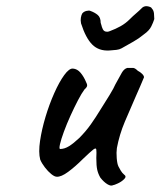

<svg xmlns="http://www.w3.org/2000/svg" viewBox="-20 -591 515 616"><path d="M343 3Q336 7 324.5 0Q313 -7 302 -21Q295 -33 292 -46Q289 -59 289 -84Q290 -104 289 -111Q288 -118 279 -111Q270 -104 246 -81Q221 -56 198.5 -39.5Q176 -23 162 -24Q155 -24 144.5 -32.5Q134 -41 124 -54Q114 -67 109 -79Q103 -102 108.5 -139Q114 -176 126 -216Q138 -256 154 -292Q170 -328 186 -350Q202 -372 214 -371Q228 -370 238.5 -357.5Q249 -345 256 -328Q260 -321 259.5 -316Q259 -311 251 -304Q242 -292 230 -269Q218 -246 206 -219.5Q194 -193 185 -168.5Q176 -144 172.5 -128.5Q169 -113 173 -113Q187 -113 201.5 -122Q216 -131 234 -148Q255 -169 271 -191.5Q287 -214 304 -242Q317 -262 331.5 -286Q346 -310 350 -320Q364 -346 371 -358Q378 -370 388 -373Q393 -373 400.5 -373Q408 -373 408 -373Q414 -372 422 -364Q430 -360 436 -354Q442 -348 442 -343Q438 -333 429.5 -313.5Q421 -294 417 -285Q398 -242 380.5 -200.5Q363 -159 355 -116Q353 -102 354.5 -83.5Q356 -65 360 -57Q363 -51 367.5 -43.5Q372 -36 378 -31Q387 -25 378.5 -16.5Q370 -8 358 -2.5Q346 3 343 3ZM331 -429Q297 -427 276 -448Q255 -469 240 -516Q238 -526 239.5 -534.5Q241 -543 244 -548Q249 -554 257.5 -556Q266 -558 270 -556Q284 -551 293.5 -543Q303 -535 303 -518Q305 -513 306 -508Q307 -503 308 -502Q311 -492 318 -490Q325 -488 332 -491Q351 -498 367 -507Q383 -516 396 -529Q407 -540 416.5 -548Q426 -556 436 -566L437 -567Q445 -573 455.5 -570.5Q466 -568 467 -564Q473 -558 474 -548Q475 -538 475 -530L474 -527Q472 -520 465.5 -506.5Q459 -493 442 -481Q425 -467 408 -457.5Q391 -448 370 -436Q363 -432 353.5 -431Q344 -430 331 -429Z"/></svg>

Font: Caveat SemiBold
Style: Regular
Weight: 600
Designer: Pablo Impallari
Foundry: Pablo Impallari
Version: Version 2.000